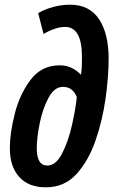

<svg xmlns="http://www.w3.org/2000/svg" viewBox="-20 -790 484 820"><path d="M444 -539Q444 -646 403 -708Q362 -770 279 -770Q246 -770 210 -761Q174 -752 143 -734L166 -645Q218 -675 258 -675Q330 -675 330 -547Q330 -529 329.5 -510Q329 -491 326 -472H324Q311 -487 288 -499Q265 -511 235 -511Q157 -511 110.5 -449Q64 -387 43 -304Q22 -221 22 -157Q22 -79 62 -34.5Q102 10 176 10Q255 10 306.5 -46.5Q358 -103 388 -190Q418 -277 431 -370.5Q444 -464 444 -539ZM137 -157Q137 -201 149.5 -263Q162 -325 187 -372Q212 -419 249 -419Q291 -419 308 -375Q303 -325 287.5 -256Q272 -187 245.5 -135Q219 -83 182 -83Q137 -83 137 -157Z"/></svg>

Font: Noto Sans Display Condensed
Style: Bold Italic
Weight: 700
Width: 3
Designer: Monotype Design team
Foundry: Monotype Imaging Inc.
Version: 1.000